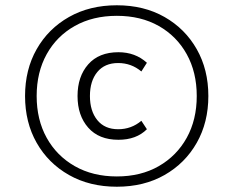

<svg xmlns="http://www.w3.org/2000/svg" viewBox="-20 -698 853 728"><path d="M423 10Q320 10 241.5 -34.5Q163 -79 119 -156.5Q75 -234 75 -334Q75 -434 119 -511.5Q163 -589 241.5 -633.5Q320 -678 423 -678Q526 -678 604 -633.5Q682 -589 726 -511.5Q770 -434 770 -334Q770 -234 726 -156.5Q682 -79 604 -34.5Q526 10 423 10ZM429 -168Q355 -168 314.5 -214Q274 -260 274 -334Q274 -408 314.5 -454Q355 -500 429 -500Q461 -500 488 -490Q515 -480 537 -460L516 -427Q497 -443 475 -451Q453 -459 428 -459Q377 -459 349 -425Q321 -391 321 -334Q321 -277 349 -242.5Q377 -208 428 -208Q453 -208 475 -216Q497 -224 516 -240L537 -208Q517 -188 490 -178Q463 -168 429 -168ZM423 -29Q514 -29 582 -68Q650 -107 688 -175.5Q726 -244 726 -334Q726 -424 688 -492.5Q650 -561 582 -599.5Q514 -638 423 -638Q332 -638 263.5 -599.5Q195 -561 157 -492.5Q119 -424 119 -334Q119 -244 157 -175.5Q195 -107 263.5 -68Q332 -29 423 -29Z"/></svg>

Font: Gantari Light
Style: Italic
Weight: 300
Italic angle: -10°
Version: Version 1.000